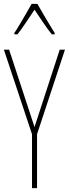

<svg xmlns="http://www.w3.org/2000/svg" viewBox="-20 -1021 355 990"><path d="M158 -366 288 -765H315L171 -329V-51H145V-329L0 -765H27ZM173 -1001Q186 -978 204.5 -946Q223 -914 239.5 -887.5Q256 -861 262 -851V-844H247Q226 -870 202 -905.5Q178 -941 158 -971Q139 -943 114.5 -906Q90 -869 70 -844H54V-851Q65 -867 81 -894Q97 -921 114 -950Q131 -979 143 -1001Z"/></svg>

Font: Noto Sans Tamil UI ExtraCondensed Thin
Style: Regular
Weight: 100
Width: 2
Designer: Jelle Bosma - Monotype Design Team
Foundry: Monotype Imaging Inc.
Version: Version 2.004; ttfautohint (v1.8.4.7-5d5b)